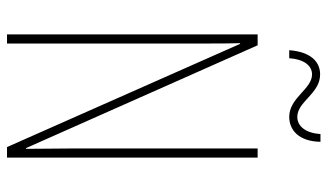

<svg xmlns="http://www.w3.org/2000/svg" viewBox="-213 -720 933 547"><g transform="rotate(90 253.5 -446.5)"><path d="M123 -804H146C149 -849 169 -869 192 -869C234 -869 258 -804 313 -804C351 -804 383 -832 384 -893H362C359 -851 340 -827 313 -827C269 -827 247 -892 192 -892C157 -892 128 -867 123 -804ZM429 0V-714H403V-181C403 -152 404 -99 404 -54H402L109 -714H78V0H104V-547C104 -603 104 -636 103 -664H105L399 0Z"/></g></svg>

Font: Noto Sans Bengali ExtraCondensed Thin
Style: Regular
Weight: 100
Width: 2
Designer: Joana Ranito - Universal Thirst; Jelle Bosma - Monotype Design Team
Foundry: Universal Thirst ehf.
Version: Version 3.000